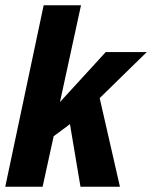

<svg xmlns="http://www.w3.org/2000/svg" viewBox="-23 -710 578 730"><path d="M356 -337 433 0H283L243 -238L181 -192L139 0H-3L143 -690H285L205 -322L379 -512H535Z"/></svg>

Font: Decalotype
Style: Bold Italic
Weight: 700
Italic angle: -12°
Designer: Alfredo Marco Pradil
Foundry: Alfredo Marco Pradil
Version: Version 1.0